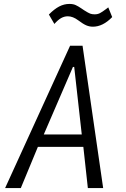

<svg xmlns="http://www.w3.org/2000/svg" viewBox="-20 -958 640 978"><path d="M337 -725H400.5L505.5 0H427.5L404.5 -210H173L86 0H6ZM396.5 -273 358 -617H351.5L203 -273ZM378.5 -854.5Q351 -875 325.5 -875Q307.5 -875 291.2 -865.8Q275 -856.5 257 -836L229 -884Q256 -911.5 281.2 -924.8Q306.5 -938 333.5 -938Q352.5 -938 365.2 -932.2Q378 -926.5 395.5 -914.5L408 -906Q430 -892 439.5 -888.5Q449 -885 462 -885Q477.5 -885 489 -891Q500.5 -897 520.5 -912L531.5 -920.5L551.5 -871Q504 -822 453 -822Q435.5 -822 419.2 -829Q403 -836 378.5 -854.5Z"/></svg>

Font: JuliaMono Light
Style: Italic
Weight: 300
Italic angle: -9°
Monospace: yes
Designer: cormullion
Foundry: corm
Version: Version 0.054; ttfautohint (v1.8.4)